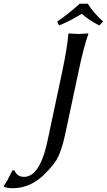

<svg xmlns="http://www.w3.org/2000/svg" viewBox="-95 -825 566 1017"><path d="M370.1 -805.2Q400.9 -755.9 451.2 -710.9L430.7 -689.9Q374.5 -719.2 337.9 -752Q279.3 -715.3 217.8 -689.9L208 -710.9Q258.8 -744.1 327.1 -805.2ZM160.2 -95.2 234.4 -444.8Q261.7 -574.2 267.1 -645L269.5 -647.9Q271.5 -647.9 320.3 -645Q320.3 -645 372.6 -647.9L373 -645Q348.6 -577.6 320.8 -444.8L251 -117.2Q229.5 -15.1 199.2 29.8Q180.7 57.1 142.6 96.2Q129.4 109.4 115.5 120.4Q101.6 131.3 87.6 139.6Q73.7 147.9 59.1 154.1Q44.4 160.2 29.5 164.3Q14.6 168.5 -0.5 170.2Q-15.6 171.9 -31.7 171.9Q-62 171.4 -74.7 163.1L-75.2 160.2Q-58.1 137.7 -29.8 78.1L-18.6 77.1Q-5.4 111.3 32.2 111.8Q109.9 111.8 150.4 -51.3Q154.8 -70.8 160.2 -95.2Z"/></svg>

Font: Linux Biolinum Capitals O
Style: Italic Samll Caps
Weight: 400
Italic angle: -12°
Designer: Philipp H. Poll
Foundry: Philipp H. Poll
Version: Version 0.6.2